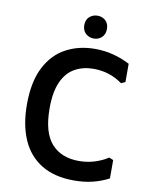

<svg xmlns="http://www.w3.org/2000/svg" viewBox="-97 -962 809 1043"><g transform="rotate(10 307.5 -440.0)"><path d="M384 12Q276 12 204 -32Q132 -76 96.5 -157.5Q61 -239 61 -351Q61 -476 102 -556Q143 -636 214 -674Q285 -712 374 -712Q427 -712 475 -699.5Q523 -687 567 -664V-563L544 -553Q508 -579 468.5 -591.5Q429 -604 385 -604Q327 -604 282 -579Q237 -554 211.5 -498.5Q186 -443 186 -351Q186 -219 240 -158Q294 -97 391 -97Q434 -97 474 -108.5Q514 -120 552 -144L575 -134V-33Q533 -11 486 0.5Q439 12 384 12ZM356 -766Q330 -766 311.5 -783Q293 -800 293 -829Q293 -859 311.5 -875.5Q330 -892 356 -892Q382 -892 400 -875.5Q418 -859 418 -829Q418 -800 400 -783Q382 -766 356 -766Z"/></g></svg>

Font: AR One Sans SemiBold
Style: Regular
Weight: 600
Designer: Niteesh Yadav
Foundry: Niteesh Yadav
Version: Version 1.001;gftools[0.9.33]